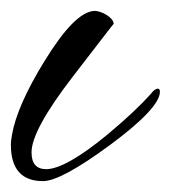

<svg xmlns="http://www.w3.org/2000/svg" viewBox="-35 -321 314 353"><path d="M44 12C66 12 107 -10 168 -55C229 -100 259 -133 259 -152C259 -156 258 -158 255 -158C252 -158 247 -155 242 -148C225 -129 199 -104 163 -74C111 -31 73 -10 50 -10C32 -10 23 -20 23 -41C23 -68 48 -114 98 -179C149 -245 174 -278 174 -277C174 -289 151 -301 139 -301C114 -300 84 -269 47 -209C13 -154 -7 -108 -13 -73C-14 -67 -15 -61 -15 -55C-15 -10 5 12 44 12Z"/></svg>

Font: AlexBrush
Style: Regular
Weight: 400
Designer: Robert E. Leuschke
Foundry: Robert E. Leuschke
Version: Version 1.001